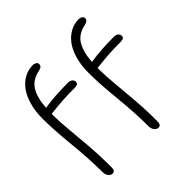

<svg xmlns="http://www.w3.org/2000/svg" viewBox="-231 -969 1366 1366"><g transform="rotate(-45 452.0 -286.0)"><path d="M145 188Q128.4 188 115.2 171.6Q102.1 155.3 102.1 128.9Q102.1 -2.9 85.4 -167Q68.8 -331.1 68.8 -439Q68.8 -514.6 86.4 -576.2Q104 -637.7 134 -677.5Q164.1 -717.3 203.9 -738.5Q243.7 -759.8 289.1 -759.8Q302.7 -759.8 314.9 -752.7Q327.1 -745.6 327.1 -732.9Q327.1 -707 293 -700.2Q214.8 -684.6 181.2 -628.9Q147.5 -573.2 141.1 -478H142.1Q242.7 -494.1 378.9 -494.1Q399.9 -494.1 411.4 -483.4Q422.9 -472.7 422.9 -458Q422.9 -434.1 386.2 -434.1Q317.4 -434.1 266.6 -430.9Q215.8 -427.7 183.6 -423.6Q151.4 -419.4 139.2 -418.9V-396Q139.2 -339.8 147.2 -257.1Q155.3 -174.3 163.6 -69.3Q171.9 35.6 171.9 146Q171.9 169.9 165.5 179Q159.2 188 145 188ZM606.9 188Q590.3 188 577.1 171.6Q564 155.3 564 128.9Q564 -2.9 547.4 -167Q530.8 -331.1 530.8 -439Q530.8 -514.6 548.3 -576.2Q565.9 -637.7 595.9 -677.5Q626 -717.3 665.8 -738.5Q705.6 -759.8 751 -759.8Q764.6 -759.8 776.9 -752.7Q789.1 -745.6 789.1 -732.9Q789.1 -707 754.9 -700.2Q676.8 -684.6 643.1 -628.9Q609.4 -573.2 603 -478H604Q704.6 -494.1 840.8 -494.1Q861.8 -494.1 873.3 -483.4Q884.8 -472.7 884.8 -458Q884.8 -434.1 848.1 -434.1Q779.3 -434.1 728.5 -430.9Q677.7 -427.7 645.5 -423.6Q613.3 -419.4 601.1 -418.9V-396Q601.1 -339.8 609.1 -257.1Q617.2 -174.3 625.5 -69.3Q633.8 35.6 633.8 146Q633.8 169.9 627.4 179Q621.1 188 606.9 188Z"/></g></svg>

Font: Shantell Sans Irregular
Style: Regular
Weight: 300
Designer: Stephen Nixon, Anya Danilova, Shantell Martin
Foundry: Arrow Type
Version: Version 1.006;[9816181b4]